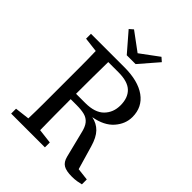

<svg xmlns="http://www.w3.org/2000/svg" viewBox="-243 -998 1138 1138"><g transform="rotate(45 325.5 -429.0)"><path d="M321 -623H235Q234 -557 233.5 -491.5Q233 -426 233 -355H310Q391 -355 429.5 -394Q468 -433 468 -493Q468 -556 433 -589.5Q398 -623 321 -623ZM44 -628V-669H324Q439 -669 503 -623Q567 -577 567 -494Q567 -436 525 -388Q483 -340 399 -325Q443 -316 471.5 -286.5Q500 -257 517 -198L560 -50L637 -41V0Q622 4 603.5 7Q585 10 562 10Q515 10 491.5 -4Q468 -18 459 -54L419 -214Q410 -255 393 -275.5Q376 -296 349.5 -303Q323 -310 282 -310H233Q233 -238 233.5 -175Q234 -112 235 -52L327 -41V0H44V-41L136 -52Q138 -115 138 -180Q138 -245 138 -310V-359Q138 -424 138 -488.5Q138 -553 136 -617ZM206 -868 321 -783 436 -868 460 -847 358 -729H284L182 -847Z"/></g></svg>

Font: Source Serif Pro
Style: Regular
Weight: 400
Designer: Frank Grießhammer
Foundry: Adobe Systems Incorporated
Version: Version 3.001;hotconv 1.0.111;makeotfexe 2.5.65597